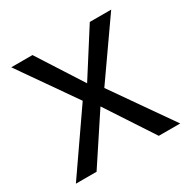

<svg xmlns="http://www.w3.org/2000/svg" viewBox="-126 -645 752 762"><g transform="rotate(-30 250.0 -264.0)"><path d="M249 -216.8 106 0H11.2L199.2 -271.5L20 -528.3H117.2L249 -322.8L379.9 -528.3H478L298.8 -272.5L489.3 0H391.1Z"/></g></svg>

Font: Arimo Nerd Font
Style: Regular
Weight: 400
Designer: Steve Matteson
Foundry: Monotype Imaging Inc.
Version: Version 1.33;Nerd Fonts 3.2.1